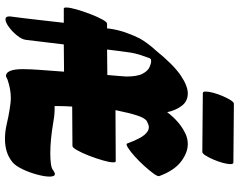

<svg xmlns="http://www.w3.org/2000/svg" viewBox="-112 -822 939 754"><g transform="rotate(90 357.0 -445.5)"><path d="M276 0Q252 -5 252 -66Q252 -94 255 -134Q258 -174 262 -228L155 -227Q150 -190 146 -152.5Q142 -115 137 -78Q135 -62 119.5 -43Q104 -24 86 -11Q68 2 56 2Q44 2 45 -16Q52 -68 58 -122Q64 -176 70 -227H14Q10 -227 10 -237Q10 -251 17.5 -277Q25 -303 35.5 -330.5Q46 -358 56.5 -377.5Q67 -397 74 -397H92Q92 -402 93 -407Q98 -442 109.5 -473.5Q121 -505 132 -526Q141 -542 153.5 -558.5Q166 -575 179 -589Q235 -658 276.5 -686Q318 -714 347 -714Q379 -714 397 -689Q415 -664 421 -633Q439 -657 460.5 -675.5Q482 -694 508 -706Q527 -714 546 -714Q580 -714 615 -687.5Q650 -661 672 -602Q674 -596 662.5 -580Q651 -564 632.5 -543.5Q614 -523 594.5 -505.5Q575 -488 560.5 -479Q546 -470 544 -476Q525 -527 510 -544Q495 -561 481 -561Q475 -561 469.5 -559Q464 -557 458 -554Q445 -548 434.5 -516.5Q424 -485 413 -430L614 -431Q618 -431 618 -421Q618 -407 610.5 -381Q603 -355 592.5 -327.5Q582 -300 571 -280.5Q560 -261 554 -261L399 -260Q398 -244 397.5 -230Q397 -216 397 -204Q397 -196 397 -191Q402 -191 408 -191Q424 -191 439.5 -189Q455 -187 472 -184Q495 -180 525 -177Q555 -174 583 -174Q606 -174 624.5 -176.5Q643 -179 650 -186Q659 -192 664 -192Q674 -192 674 -171Q674 -152 666 -122Q658 -92 645 -65Q632 -38 618 -26Q597 -9 574 -2.5Q551 4 527 4Q497 4 467.5 -3Q438 -10 412 -14Q399 -16 387.5 -17.5Q376 -19 365 -19Q331 -19 293 -6Q281 1 276 0ZM187 -489Q184 -469 181 -445.5Q178 -422 175 -397L275 -398L279 -445L281 -472Q281 -516 270 -536.5Q259 -557 244.5 -563.5Q230 -570 221 -570Q217 -570 215 -569.5Q213 -569 213 -569L209 -564Q203 -548 196.5 -528Q190 -508 187 -489ZM388 -895 619 -893Q625 -893 625 -881Q625 -870 620 -851.5Q615 -833 607 -814.5Q599 -796 591 -783.5Q583 -771 577 -771L346 -773Q340 -773 340 -784Q340 -796 345 -814.5Q350 -833 358 -851.5Q366 -870 374 -882.5Q382 -895 388 -895Z"/></g></svg>

Font: Ga Maamli
Style: Regular
Weight: 400
Designer: Afotey Clement Nii Odai, Ama Asantewa Diaka, David Abbey-Thompson
Foundry: Sorkin Type Co.
Version: Version 1.000; ttfautohint (v1.8.4.7-5d5b)